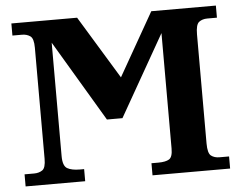

<svg xmlns="http://www.w3.org/2000/svg" viewBox="-51 -776 1054 838"><g transform="rotate(-5 476.0 -357.0)"><path d="M28 0V-53H70Q91 -53 106 -63Q121 -73 121 -113V-600Q121 -640 106 -650.5Q91 -661 70 -661H28V-714H316L484 -438L641 -714H924V-661H882Q860 -661 845.5 -650Q831 -639 831 -596V-118Q831 -75 845.5 -64Q860 -53 882 -53H924V0H584V-53H614Q646 -53 661.5 -62.5Q677 -72 677 -109V-615L475 -260H407L196 -615V-118Q196 -75 215.5 -64Q235 -53 270 -53H289V0Z"/></g></svg>

Font: NotoSerif-Bold
Style: Regular
Weight: 700
Designer: Monotype Design Team
Foundry: Monotype Imaging Inc.
Version: Version 2.007; ttfautohint (v1.8) -l 8 -r 50 -G 200 -x 14 -D